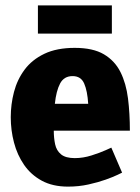

<svg xmlns="http://www.w3.org/2000/svg" viewBox="-20 -686 522 714"><path d="M233 8Q176 8 135.5 -14Q95 -36 69.5 -73Q44 -110 32 -156Q20 -202 20 -250Q20 -298 32 -344Q44 -390 71.5 -427Q99 -464 145 -486Q191 -508 258 -508Q326 -508 366.5 -484Q407 -460 428 -418Q449 -376 456 -320Q463 -264 463 -200H180Q180 -173 185 -149.5Q190 -126 207 -112Q224 -98 258 -98Q289 -98 320.5 -108Q352 -118 373 -127.5Q394 -137 394 -137L434 -44Q434 -44 417.5 -36Q401 -28 373 -18Q345 -8 309 0Q273 8 233 8ZM250 -403Q218 -403 203.5 -375.5Q189 -348 184 -300H308Q305 -348 293 -375.5Q281 -403 250 -403ZM121 -666H396V-561H121Z"/></svg>

Font: Epunda Sans ExtraBold
Style: Regular
Weight: 800
Designer: Simon Atzbach
Foundry: typofactur
Version: Version 2.204; ttfautohint (v1.8.4.7-5d5b)